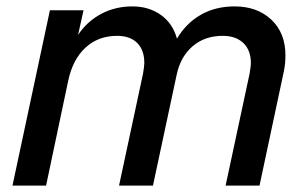

<svg xmlns="http://www.w3.org/2000/svg" viewBox="-20 -580 961 600"><path d="M136 -548H241L224 -471Q252 -513 296 -536.5Q340 -560 394 -560Q445 -560 482.5 -533.5Q520 -507 533 -459Q561 -507 607 -533.5Q653 -560 713 -560Q784 -560 828 -518.5Q872 -477 872 -407Q872 -380 867 -357L791 0H685L760 -350Q764 -374 764 -383Q764 -423 740.5 -445.5Q717 -468 676 -468Q620 -468 582 -435.5Q544 -403 532 -346L458 0H352L427 -350Q431 -374 431 -383Q431 -424 408.5 -446Q386 -468 346 -468Q287 -468 247 -431Q207 -394 193 -327L124 0H19Z"/></svg>

Font: Application Medium
Style: Italic
Weight: 500
Italic angle: -12°
Designer: Wei Huang
Foundry: Wei Huang
Version: Version 0.012